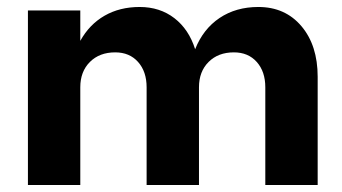

<svg xmlns="http://www.w3.org/2000/svg" viewBox="-20 -530 980 550"><path d="M60 -500H210V-413Q236 -460 279.5 -485Q323 -510 380 -510Q438 -510 479.5 -478Q521 -446 539 -389Q562 -447 609 -478.5Q656 -510 720 -510Q797 -510 843.5 -455Q890 -400 890 -310V0H740V-280Q740 -325 715.5 -352.5Q691 -380 650 -380Q605 -380 577.5 -352.5Q550 -325 550 -280V0H400V-280Q400 -325 375.5 -352.5Q351 -380 310 -380Q265 -380 237.5 -352.5Q210 -325 210 -280V0H60Z"/></svg>

Font: Goli Bold
Style: Regular
Weight: 700
Designer: jaikishan Patel
Foundry: MagicType
Version: Version 1.000